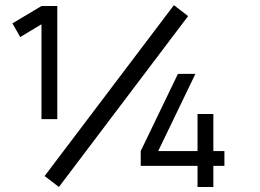

<svg xmlns="http://www.w3.org/2000/svg" viewBox="-20 -744 1034 764"><path d="M214.5 0 157.5 -43.5 672 -723.5 728.5 -680ZM145 -270V-647.5L60.5 -596.5L29.5 -651L145 -720H208V-270ZM766 0V-84H540V-143L688 -450H757.5L609.5 -143H766V-290.5H829V-143H873V-84H829V0Z"/></svg>

Font: Vela Sans Med
Style: Regular
Weight: 500
Designer: Principal design: Mikhail Sharanda - project Manrope.
Design modification: Ravid Balaliev
Foundry: Mikhail Sharanda
Version: Version 1.001